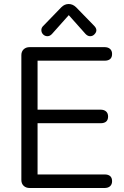

<svg xmlns="http://www.w3.org/2000/svg" viewBox="-20 -941 622 961"><path d="M502.9 -67.9Q541 -67.9 541 -34.2Q541 -18.1 531 -9Q521 0 502.9 0H128.9Q109.9 0 98.4 -11Q86.9 -22 86.9 -40V-665Q86.9 -683.1 98.4 -694.1Q109.9 -705.1 128.9 -705.1H502.9Q521 -705.1 531 -696Q541 -687 541 -670.9Q541 -637.2 502.9 -637.2H168V-392.1H482.9Q501 -392.1 511 -383.1Q521 -374 521 -357.9Q521 -324.2 482.9 -324.2H168V-67.9ZM198.2 -813 287.1 -904.8Q303.2 -920.9 323.7 -920.9Q344.2 -920.9 360.8 -904.8L450.2 -813Q473.6 -790 452.1 -768.6Q443.4 -759.8 431.2 -759.8Q418.9 -759.8 408.2 -771L324.2 -865.2L240.2 -771Q230 -759.8 217.3 -759.8Q204.6 -759.8 195.8 -768.8Q187 -777.8 187 -790.5Q187 -803.2 198.2 -813Z"/></svg>

Font: Nunito-Regular
Style: Regular
Weight: 400
Designer: Vernon Adams
Foundry: newtypography
Version: Version 3.000